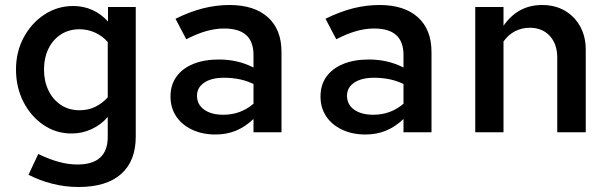

<svg xmlns="http://www.w3.org/2000/svg" viewBox="-20 -529 2440 768"><path d="M294 219Q241 219 189.5 206Q138 193 94 170L133 87Q177 108 215 118.5Q253 129 290 129Q411 129 411 18V-61Q384 -30 346.5 -12.5Q309 5 266 5Q204 5 153.5 -29.5Q103 -64 73.5 -122Q44 -180 44 -251Q44 -322 75 -379.5Q106 -437 158 -471Q210 -505 273 -505Q314 -505 349.5 -489Q385 -473 412 -443V-501H523V18Q523 115 464.5 167Q406 219 294 219ZM298 -88Q333 -88 361.5 -102Q390 -116 411 -140V-361Q390 -385 360.5 -398.5Q331 -412 298 -412Q256 -412 224 -391.5Q192 -371 174 -334.5Q156 -298 156 -250Q156 -204 174 -167Q192 -130 224 -109Q256 -88 298 -88Z M842 9Q789 9 748 -10.5Q707 -30 684.5 -64Q662 -98 662 -143Q662 -189 685.5 -222Q709 -255 752.5 -273Q796 -291 856 -291Q892 -291 926 -283.5Q960 -276 994 -259V-309Q994 -362 965 -388.5Q936 -415 876 -415Q843 -415 806.5 -405Q770 -395 725 -372L682 -454Q741 -483 793.5 -496Q846 -509 898 -509Q997 -509 1051.5 -460Q1106 -411 1106 -321V0H994V-53Q960 -21 923 -6Q886 9 842 9ZM768 -146Q768 -111 796.5 -90.5Q825 -70 873 -70Q908 -70 938 -81Q968 -92 994 -114V-193Q967 -206 938 -212Q909 -218 876 -218Q826 -218 797 -198.5Q768 -179 768 -146Z M1442 9Q1389 9 1348 -10.5Q1307 -30 1284.5 -64Q1262 -98 1262 -143Q1262 -189 1285.5 -222Q1309 -255 1352.5 -273Q1396 -291 1456 -291Q1492 -291 1526 -283.5Q1560 -276 1594 -259V-309Q1594 -362 1565 -388.5Q1536 -415 1476 -415Q1443 -415 1406.5 -405Q1370 -395 1325 -372L1282 -454Q1341 -483 1393.5 -496Q1446 -509 1498 -509Q1597 -509 1651.5 -460Q1706 -411 1706 -321V0H1594V-53Q1560 -21 1523 -6Q1486 9 1442 9ZM1368 -146Q1368 -111 1396.5 -90.5Q1425 -70 1473 -70Q1508 -70 1538 -81Q1568 -92 1594 -114V-193Q1567 -206 1538 -212Q1509 -218 1476 -218Q1426 -218 1397 -198.5Q1368 -179 1368 -146Z M1881 0V-501H1994V-426Q2052 -509 2148 -509Q2200 -509 2239 -486.5Q2278 -464 2300.5 -423.5Q2323 -383 2323 -330V0H2209V-298Q2209 -353 2179 -385.5Q2149 -418 2099 -418Q2067 -418 2040 -404Q2013 -390 1994 -363V0Z"/></svg>

Font: Red Hat Mono SemiBold
Style: Regular
Weight: 600
Monospace: yes
Designer: Pentagram, MCKL
Foundry: Pentagram, MCKL
Version: Version 1.023